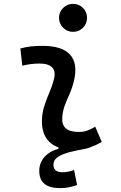

<svg xmlns="http://www.w3.org/2000/svg" viewBox="-20 -764 626 991"><path d="M290 207Q182.6 207 182.6 118.2Q182.6 76.2 210.2 45.7Q237.8 15.1 281.7 4.4V-20L414.1 -9.3L417.5 4.4Q380.4 11.2 343 20.3Q305.7 29.3 280.8 44.9Q255.9 60.5 255.9 86.9Q255.9 125 302.7 125Q316.9 125 332 122.1Q347.2 119.1 362.3 113.3L377.9 190.9Q356.9 198.7 334.7 202.9Q312.5 207 290 207ZM356.9 -599.6Q327.1 -599.6 305.9 -620.8Q284.7 -642.1 284.7 -671.9Q284.7 -702.1 305.9 -723.1Q327.1 -744.1 356.9 -744.1Q387.2 -744.1 408.2 -723.1Q429.2 -702.1 429.2 -671.9Q429.2 -642.1 408.2 -620.8Q387.2 -599.6 356.9 -599.6ZM471.7 -109.9 505.4 -31.2Q475.6 -14.2 442.4 -2.2Q409.2 9.8 366.2 9.8Q277.8 9.8 234.9 -31.7Q191.9 -73.2 196.8 -153.3Q199.2 -189.9 211.2 -224.6Q223.1 -259.3 237.1 -292Q251 -324.7 258.3 -355Q268.6 -395 249.8 -415.5Q231 -436 184.6 -436Q138.2 -436 95.2 -424.8L85 -513.7Q113.8 -522 142.6 -524.7Q171.4 -527.3 200.2 -527.3Q301.3 -527.3 342.3 -481.2Q383.3 -435.1 361.3 -345.2Q353 -310.5 339.6 -280.5Q326.2 -250.5 314.9 -221.2Q303.7 -191.9 301.3 -157.7Q295.9 -83 385.3 -83Q409.7 -83 428 -89.1Q446.3 -95.2 471.7 -109.9Z"/></svg>

Font: Cascadia Code PL
Style: Italic
Weight: 400
Italic angle: -10°
Monospace: yes
Designer: Aaron Bell
Foundry: Saja Typeworks
Version: Version 2404.023